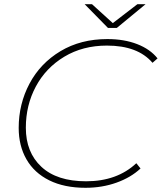

<svg xmlns="http://www.w3.org/2000/svg" viewBox="-20 -890 770 914"><path d="M69 -281Q69 -395 120.5 -492Q172 -589 268 -646.5Q364 -704 491 -704Q571 -704 633 -680Q695 -656 730 -612L706 -591Q636 -673 489 -673Q374 -673 286 -620Q198 -567 150.5 -478Q103 -389 103 -282Q103 -165 177 -96Q251 -27 390 -27Q537 -27 629 -113L649 -88Q603 -45 534.5 -20.5Q466 4 387 4Q286 4 214.5 -31.5Q143 -67 106 -131.5Q69 -196 69 -281ZM673 -870 536 -757H494L383 -870H418L517 -780L634 -870Z"/></svg>

Font: Montserrat Alternates ExLight
Style: Italic
Weight: 275
Italic angle: -11.3°
Designer: Julieta Ulanovsky
Foundry: Julieta Ulanovsky
Version: Version 7.200